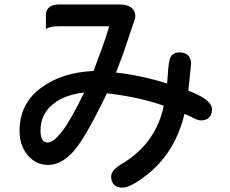

<svg xmlns="http://www.w3.org/2000/svg" viewBox="-20 -775 1040 868"><path d="M163.1 -183.6Q163.1 -150.9 175.3 -138.7Q183.1 -130.9 197.3 -130.9Q205.1 -130.9 215.3 -136.7Q235.4 -147.9 262.2 -183.1Q301.8 -234.9 360.4 -356.9Q258.8 -344.7 206.1 -292Q163.1 -249 163.1 -183.6ZM504.4 -446.8Q615.2 -435.1 735.4 -397.5L738.3 -432.1Q741.7 -499.5 751.5 -517.6Q762.7 -538.1 792 -538.1Q816.9 -538.1 830.3 -524.7Q843.8 -511.2 843.8 -486.3V-485.8L831.5 -365.2Q862.8 -353 885.7 -340.6Q908.7 -328.1 921.9 -314.5Q938.5 -298.3 938.5 -281.2Q938.5 -256.8 925.3 -243.7Q912.1 -230.5 887.7 -230.5Q873.5 -230.5 847.7 -245.1L814 -260.3Q793 -173.3 752.4 -106.9Q710 -36.1 640.6 18.1Q585.9 60.5 552.2 70.3Q542 73.2 533.2 73.2Q508.8 73.2 495.6 60.1Q482.4 46.9 482.4 22.5Q482.4 5.9 499 -10.7Q513.7 -25.4 541.5 -40.5Q687 -133.3 720.2 -296.9Q607.9 -336.9 463.4 -353Q363.3 -145.5 310.5 -88.9Q255.9 -29.3 198.2 -29.3Q142.6 -29.3 105.5 -73Q68.4 -116.7 68.4 -183.6Q68.4 -306.2 165.5 -377.9Q259.8 -447.8 402.8 -454.1Q447.8 -573.7 456.5 -601.1L473.6 -656.2H247.1Q213.9 -656.2 200.2 -649.9L187.5 -644V-705.6Q187.5 -734.4 209 -746.6Q223.6 -754.9 247.1 -754.9H516.6Q560.1 -754.9 578.6 -736.3Q591.8 -723.1 591.8 -702.1Q591.8 -689.9 579.6 -659.2L537.6 -534.2Z"/></svg>

Font: YuPearl-SemiBold
Style: SemiBold
Weight: 600
Designer: Max Yao
Foundry: Max-Everyday
Version: Version 1.011; ttfautohint (v1.8.3)